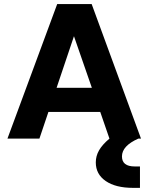

<svg xmlns="http://www.w3.org/2000/svg" viewBox="-20 -670 718 928"><path d="M648.5 0Q569.5 35 569.5 86Q569.5 134.5 631 134.5H656.5V238H623Q539 238 491 205Q443 172 443 115Q443 84 458.8 56.5Q474.5 29 509 0L464.5 -129H214L170.5 0H16L256.5 -650.5H423L661.5 0ZM337.5 -495 253.5 -245.5H424Z"/></svg>

Font: Overused Grotesk
Style: Bold
Weight: 710
Version: Version 0.004